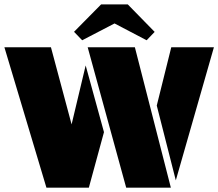

<svg xmlns="http://www.w3.org/2000/svg" viewBox="-33 -866 1007 886"><path d="M181.2 0 -12.7 -647.9H202.1L297.4 -292L362.3 -564L446.8 -256.3L377 0ZM549.3 0 371.6 -647.9H589.4L755.4 0ZM778.3 -33.7 690.4 -378.9 757.3 -647.9H954.1ZM346.2 -680.2 308.6 -719.2 433.6 -845.7H556.6L680.7 -718.8L643.6 -680.2L495.6 -757.8Z"/></svg>

Font: Black Ops One
Style: Regular
Weight: 400
Designer: James Grieshaber, Eben Sorkin
Foundry: Sorkin Type Co.
Version: Version 1.004; ttfautohint (v1.8.4.7-5d5b)